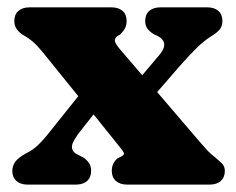

<svg xmlns="http://www.w3.org/2000/svg" viewBox="-20 -498 637 518"><path d="M211.3 -263.7 256.5 -219.8 201 -149.5Q176.1 -118.8 174.3 -105Q172.6 -91.2 185.4 -83.1L204.5 -73.2Q214.3 -66.8 220.1 -58.2Q225.9 -49.6 225.9 -36.8Q225.9 -19.6 215 -9.8Q204.2 0 184.9 0H54.2Q35.4 0 24.3 -9.8Q13.2 -19.6 13.2 -36.8Q13.2 -50 21.1 -61.4Q28.9 -72.8 52.9 -85.7Q68.8 -93.6 81.4 -105.4Q94.1 -117.3 106.8 -133.1Q119.6 -149 134.8 -168ZM301.5 -367.7 384.1 -271.1 395 -260.2 519 -115.2Q534.9 -96.9 541.5 -90Q548.2 -83.1 558.9 -74.8Q570.3 -65.3 578.4 -57.4Q586.6 -49.5 586.6 -36.8Q586.6 -19.7 575.7 -9.8Q564.9 0 545.6 0H322.6Q303.8 0 292.7 -9.8Q281.6 -19.6 281.6 -36.8Q281.6 -49.2 286.4 -57.8Q291.2 -66.4 298.2 -71.6L307.9 -76Q315.8 -80.9 314.5 -84.8Q313.1 -88.7 306 -97.8L215.8 -210L204.5 -222.1L94.7 -357.8Q79.9 -376.1 67.8 -386.3Q55.6 -396.4 43.9 -402.7Q31.8 -409.8 25.2 -419.3Q18.6 -428.7 18.6 -441.4Q18.6 -459 29.7 -468.6Q40.8 -478.2 59.6 -478.2H280.6Q299.9 -478.2 310.7 -468.6Q321.6 -459 321.6 -441.4Q321.6 -429 316.8 -420.8Q312 -412.6 304.6 -405.4L296.8 -400.8Q288.6 -394.1 290.1 -386.8Q291.7 -379.4 301.5 -367.7ZM362.6 -201.7 314.6 -236.9 409.4 -349.1Q424.3 -366.6 423 -379.2Q421.8 -391.7 406.3 -400.4L395.5 -405.4Q383.7 -412.6 377.7 -420.8Q371.7 -429 371.7 -441.4Q371.7 -459 382.8 -468.6Q393.9 -478.2 412.7 -478.2H539Q558.3 -478.2 569.1 -468.6Q580 -459 580 -441.4Q580 -427.8 573 -418.9Q566.1 -410 549.7 -400.1Q531.3 -388.5 512.5 -370.5Q493.8 -352.5 464 -318.8Z"/></svg>

Font: Fraunces SuperSoft
Style: Regular
Weight: 900
Version: Version 1.000;[b76b70a41]